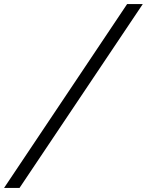

<svg xmlns="http://www.w3.org/2000/svg" viewBox="-184 -720 722 944"><path d="M-164 204 441 -700H518L-88 204Z"/></svg>

Font: Red Hat Display
Style: Italic
Weight: 400
Italic angle: -12°
Designer: Pentagram, MCKL
Foundry: Pentagram, MCKL
Version: Version 1.023; ttfautohint (v1.8.3)